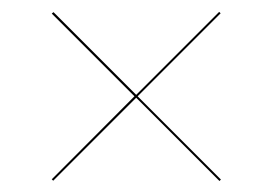

<svg xmlns="http://www.w3.org/2000/svg" viewBox="-20 -552 476 332"><path d="M69.5 -242 72 -239.5 215.5 -383 359.5 -239 362 -241.5 218 -385.5 361.5 -529 359 -531.5 215.5 -388 72.5 -531 69.5 -528.5 212.5 -385.5Z"/></svg>

Font: Bodoni* 48pt Fatface
Style: Regular
Weight: 900
Version: Version 2.3